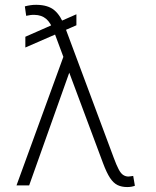

<svg xmlns="http://www.w3.org/2000/svg" viewBox="-20 -757 635 784"><path d="M292 -698.7V-653.8L83.5 -563V-606.9ZM267.1 -472.2 99.1 0H47.4L246.6 -546.4L278.3 -530.8ZM129.4 -737.3Q176.3 -736.8 202.1 -715.1Q228 -693.4 245.6 -646L444.8 -111.8Q455.6 -82.5 464.4 -65.9Q473.1 -49.3 482.4 -43Q491.7 -36.6 503.4 -36.1Q507.8 -36.6 513.2 -37.1Q518.6 -37.6 523.9 -38.6L530.8 1.5Q524.9 3.9 516.6 5.4Q508.3 6.8 499.5 6.8Q477.1 6.8 460.2 -1.2Q443.4 -9.3 429.4 -30.3Q415.5 -51.3 400.9 -90.3L252.9 -486.8L200.7 -627Q187 -664.6 168.2 -680.2Q149.4 -695.8 121.1 -696.3Q113.8 -696.8 104.7 -695.6Q95.7 -694.3 86.9 -692.4L81.5 -731Q91.8 -733.9 105 -735.8Q118.2 -737.8 129.4 -737.3Z"/></svg>

Font: Inter Tight ExtraLight
Style: Regular
Weight: 250
Designer: Rasmus Andersson
Foundry: rsms
Version: Version 3.004